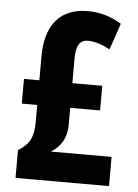

<svg xmlns="http://www.w3.org/2000/svg" viewBox="-52 -765 578 806"><g transform="rotate(5 236.5 -362.0)"><path d="M285 -724C172 -724 108 -653 108 -518V-417H43V-313H108V-241C108 -174 89 -145 44 -117V0H438V-123H182C225 -149 247 -188 247 -242V-313H373V-417H247V-518C247 -575 262 -600 297 -600C324 -600 354 -591 390 -572L428 -683C383 -711 336 -724 285 -724Z"/></g></svg>

Font: Noto Sans Oriya ExtCond Bold
Style: Bold
Weight: 700
Width: 2
Designer: Amélie Bonet and Sol Matas
Foundry: Google LLC
Version: Version 2.006